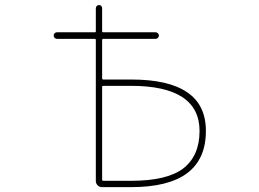

<svg xmlns="http://www.w3.org/2000/svg" viewBox="-20 -773 1040 770"><path d="M388.7 -22.5Q378.9 -22.5 371.6 -29.8Q364.3 -37.1 364.3 -46.9V-612.3Q364.3 -617.2 360.4 -617.2H208Q203.1 -617.2 199.2 -621.1Q195.3 -625 195.3 -630.4Q195.3 -635.7 199.2 -639.6Q203.1 -643.6 208 -643.6H360.4Q364.3 -643.6 364.3 -647.5V-740.2Q364.3 -745.1 368.2 -749Q372.1 -752.9 377.4 -752.9Q382.8 -752.9 386.2 -749Q389.6 -745.1 389.6 -740.2V-647.5Q389.6 -643.6 394.5 -643.6H603.5Q609.4 -643.6 613.3 -639.6Q617.2 -635.7 617.2 -630.4Q617.2 -625 613.3 -621.1Q609.4 -617.2 603.5 -617.2H394.5Q389.6 -617.2 389.6 -612.3V-459Q389.6 -454.1 394.5 -454.1H505.9Q657.2 -454.1 731.4 -402.3Q768.6 -377 787.1 -338.4Q805.7 -299.8 805.7 -248Q805.7 -191.4 787.1 -149.4Q768.6 -107.4 731.4 -79.1Q656.2 -22.5 505.9 -22.5ZM389.6 -51.8Q389.6 -47.9 394.5 -47.9H505.9Q648.4 -47.9 713.9 -96.7Q780.3 -147.5 780.3 -248Q780.3 -337.9 710.9 -383.8Q641.6 -428.7 505.9 -428.7H394.5Q389.6 -428.7 389.6 -424.8Z"/></svg>

Font: Rounded Mgen+ 1mn thin
Style: Regular
Weight: 100
Designer: [Source Han Sans]
Ryoko NISHIZUKA  (kana & ideographs); Paul D. Hunt (Latin, Greek & Cyrillic); Wenlong ZHANG  (bopomofo
Version: Version 1.059.20150602